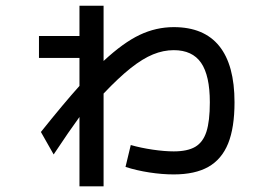

<svg xmlns="http://www.w3.org/2000/svg" viewBox="-20 -617 978 676"><path d="M421.9 -29.3 440.4 -106.4Q476.1 -96.2 517.8 -90.1Q559.6 -84 591.8 -84Q640.1 -84 667.5 -100.1Q694.8 -116.2 706.8 -153.3Q718.8 -190.4 718.8 -256.8Q718.8 -351.1 688 -395.8Q657.2 -440.4 591.8 -440.4Q555.2 -440.4 518.8 -425.5Q482.4 -410.6 440.4 -377.4Q398.4 -344.2 344.7 -287.6V39.1H259.8V-205.1Q225.1 -157.7 168.9 -73.2L124 -152.3Q206.5 -255.4 259.8 -314.5V-413.1H117.2V-490.2H259.8V-596.7H344.7V-402.3Q414.1 -466.8 471.7 -494.1Q529.3 -521.5 591.8 -521.5Q698.2 -521.5 752 -454.8Q805.7 -388.2 805.7 -256.8Q805.7 -167.5 783.2 -111.8Q760.7 -56.2 713.6 -29.5Q666.5 -2.9 591.8 -2.9Q550.8 -2.9 506.1 -9.8Q461.4 -16.6 421.9 -29.3Z"/></svg>

Font: Pretendard Medium
Style: Regular
Weight: 500
Designer: Base glyphs from Inter by Rasmus Andersson; Hangeul glyphs from Noto Sans CJK(Source Han Sans) by Jang Soo-young and Kan
Foundry: Kil Hyung-jin
Version: Version 1.309